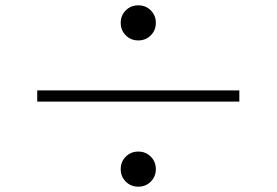

<svg xmlns="http://www.w3.org/2000/svg" viewBox="-20 -729 1040 722"><path d="M434 -643Q434 -671 453 -690Q472 -709 500 -709Q528 -709 547 -690Q566 -671 566 -643Q566 -615 547 -596Q528 -577 500 -577Q472 -577 453 -596Q434 -615 434 -643ZM880 -347H120V-389H880ZM434 -93Q434 -121 453 -140Q472 -159 500 -159Q528 -159 547 -140Q566 -121 566 -93Q566 -65 547 -46Q528 -27 500 -27Q472 -27 453 -46Q434 -65 434 -93Z"/></svg>

Font: Noto Serif JP
Style: Regular
Weight: 200
Designer: Ryoko NISHIZUKA 西塚涼子 (kana & ideographs); Frank Grießhammer (Latin, Greek & Cyrillic); Wenlong ZHANG 张文龙 (bopomofo); San
Foundry: Adobe
Version: Version 2.001;hotconv 1.1.0;makeotfexe 2.6.0